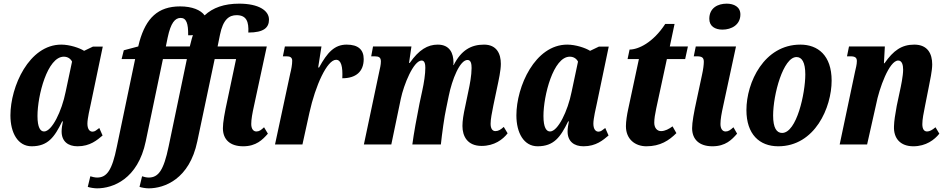

<svg xmlns="http://www.w3.org/2000/svg" viewBox="-20 -790 5176 1050"><path d="M153 10C242 10 278 -40 320 -126H324C320 -105 317 -89 317 -71C317 -17 352 10 404 10C473 10 511 -24 541 -49L523 -90C507 -78 499 -70 486 -70C470 -70 458 -84 458 -114C458 -142 472 -201 477 -224L542 -535H488L440 -512C415 -528 361 -546 315 -546C139 -546 37 -317 37 -159C37 -63 78 10 153 10ZM221 -71C201 -71 185 -92 185 -156C185 -267 239 -480 329 -480C348 -480 365 -471 374 -453L339 -288C318 -182 264 -71 221 -71Z M1059 -17 1154 -467H1271L1225 -249C1208 -172 1199 -120 1199 -89C1199 -27 1238 10 1310 10C1381 10 1416 -26 1445 -59L1424 -94C1408 -79 1398 -71 1382 -71C1365 -71 1354 -86 1354 -112C1354 -138 1360 -170 1369 -211L1439 -536H1170L1183 -600C1200 -684 1233 -707 1274 -707C1329 -707 1341 -670 1338 -612C1423 -612 1451 -639 1451 -683C1451 -732 1395 -770 1288 -770C1206 -770 1144 -748 1099 -706C1078 -735 1031 -755 965 -755C843 -755 779 -690 743 -564L736 -536L657 -515L645 -467H719L619 12C593 142 564 181 511 181C499 181 483 177 474 174L460 232C471 236 495 240 511 240C597 240 734 190 777 -17L871 -467H1002L902 12C875 142 846 181 793 181C781 181 765 177 757 174L743 232C754 236 777 240 793 240C879 240 1016 190 1059 -17ZM887 -536 897 -585C914 -665 937 -692 968 -692C999 -692 1010 -662 1009 -597C1018 -597 1027 -597 1035 -598C1033 -592 1031 -586 1029 -579L1018 -536Z M1484 0H1634L1672 -173C1705 -323 1769 -463 1818 -463C1846 -463 1855 -425 1852 -362C1926 -362 1969 -398 1969 -467C1969 -518 1939 -546 1876 -546C1809 -546 1770 -503 1725 -421H1720L1738 -536H1538L1527 -482H1548C1566 -482 1578 -476 1578 -458C1578 -436 1573 -411 1567 -387Z M2614 8C2683 8 2730 -27 2756 -61L2735 -96C2718 -81 2706 -73 2689 -73C2673 -73 2663 -87 2663 -113C2663 -139 2670 -172 2678 -213L2699 -313C2707 -351 2719 -404 2719 -441C2719 -495 2697 -546 2627 -546C2556 -546 2502 -515 2461 -434H2459C2460 -439 2460 -444 2460 -448C2460 -498 2440 -546 2374 -546C2319 -546 2271 -518 2221 -446H2217L2230 -536H2020L2010 -482H2029C2052 -482 2063 -476 2063 -454C2063 -436 2058 -416 2054 -398L1970 0H2120L2172 -250C2188 -326 2241 -459 2286 -459C2303 -459 2306 -438 2306 -419C2306 -385 2299 -338 2289 -293L2274 -223C2260 -154 2242 -55 2235 0H2391C2397 -57 2410 -153 2420 -197L2434 -265C2452 -355 2495 -463 2537 -462C2556 -462 2559 -439 2559 -418C2559 -378 2549 -326 2542 -294L2525 -212C2514 -162 2509 -130 2509 -101C2509 -45 2536 8 2614 8Z M2920 10C3009 10 3045 -40 3087 -126H3091C3087 -105 3084 -89 3084 -71C3084 -17 3119 10 3171 10C3240 10 3278 -24 3308 -49L3290 -90C3274 -78 3266 -70 3253 -70C3237 -70 3225 -84 3225 -114C3225 -142 3239 -201 3244 -224L3309 -535H3255L3207 -512C3182 -528 3128 -546 3082 -546C2906 -546 2804 -317 2804 -159C2804 -63 2845 10 2920 10ZM2988 -71C2968 -71 2952 -92 2952 -156C2952 -267 3006 -480 3096 -480C3115 -480 3132 -471 3141 -453L3106 -288C3085 -182 3031 -71 2988 -71Z M3515 10C3591 10 3639 -22 3679 -62L3658 -99C3639 -85 3617 -73 3595 -73C3574 -73 3558 -90 3558 -119C3558 -140 3562 -165 3569 -198L3627 -467H3727L3742 -536H3643L3669 -659H3618C3551 -556 3470 -519 3423 -519L3412 -467H3474L3415 -191C3409 -164 3403 -126 3403 -100C3403 -28 3454 10 3515 10Z M3931 -628C3980 -628 4029 -654 4029 -711C4029 -753 3993 -770 3954 -770C3906 -770 3859 -747 3859 -687C3859 -646 3891 -628 3931 -628ZM3876 10C3948 10 3982 -26 4011 -59L3991 -94C3974 -79 3964 -71 3948 -71C3931 -71 3920 -86 3920 -112C3920 -138 3926 -170 3935 -211L4005 -536H3785L3774 -482H3791C3819 -482 3829 -475 3829 -452C3829 -438 3826 -411 3819 -380L3791 -249C3774 -172 3765 -120 3765 -89C3765 -27 3805 10 3876 10Z M4236 10C4437 10 4528 -203 4528 -349C4528 -488 4452 -546 4357 -546C4159 -546 4062 -340 4062 -188C4062 -56 4133 10 4236 10ZM4257 -63C4227 -63 4208 -91 4208 -158C4208 -273 4263 -478 4336 -478C4365 -478 4384 -450 4384 -383C4384 -280 4337 -63 4257 -63Z M4975 10C5044 10 5091 -26 5117 -59L5096 -94C5078 -79 5064 -71 5050 -71C5033 -71 5024 -85 5024 -111C5024 -138 5031 -172 5039 -212L5059 -313C5066 -350 5078 -402 5078 -438C5078 -495 5054 -546 4980 -546C4911 -546 4866 -514 4817 -444H4814L4819 -536H4623L4612 -482H4631C4656 -482 4666 -475 4666 -456C4666 -437 4660 -416 4656 -398L4572 0H4722L4771 -218C4788 -307 4843 -459 4892 -459C4914 -459 4919 -432 4919 -409C4919 -375 4907 -318 4901 -291L4884 -211C4875 -161 4870 -130 4869 -100C4866 -33 4904 10 4975 10Z"/></svg>

Font: Noto Serif Condensed Extra
Style: Italic
Weight: 800
Width: 3
Italic angle: -12°
Designer: Monotype Design Team
Foundry: Monotype Imaging Inc.
Version: Version 1.901